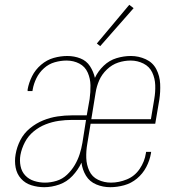

<svg xmlns="http://www.w3.org/2000/svg" viewBox="-20 -771 760 799"><path d="M164 8Q195 8 226.5 -3Q258 -14 281.5 -39Q305 -64 319 -94Q323 -64 338 -39.5Q353 -15 380.5 -3.5Q408 8 439 8Q467 8 496.5 0Q526 -8 550 -28Q574 -48 588.5 -75.5Q603 -103 608 -132L609 -139H588Q588 -136 587 -133Q582 -99 561.5 -68.5Q541 -38 508 -24.5Q475 -11 442 -11Q413 -11 388 -23Q363 -35 351.5 -60Q340 -85 339 -113.5Q338 -142 343 -171L357 -256H626L643 -356Q648 -389 646.5 -422Q645 -455 630.5 -483Q616 -511 586.5 -524.5Q557 -538 525 -538Q525 -538 525 -538Q525 -538 525 -538H524Q495 -538 465 -529Q435 -520 411.5 -497.5Q388 -475 375 -447Q369 -473 354.5 -495.5Q340 -518 314.5 -528Q289 -538 260 -538Q232 -538 203.5 -530Q175 -522 151 -501.5Q127 -481 113.5 -454Q100 -427 95 -399Q95 -395 95 -392H115Q116 -395 116 -398Q120 -422 131.5 -445.5Q143 -469 163 -487Q183 -505 208 -512Q233 -519 257 -519Q286 -519 310 -506.5Q334 -494 345 -469Q356 -444 356.5 -416Q357 -388 353 -359L341 -291H280Q250 -291 219.5 -286.5Q189 -282 159.5 -270Q130 -258 104.5 -237Q79 -216 64.5 -187.5Q50 -159 45 -129Q40 -101 45 -74Q50 -47 67.5 -27.5Q85 -8 111 0Q137 8 164 8ZM360 -275 378 -386Q382 -412 393 -437Q404 -462 425 -482Q446 -502 471.5 -510.5Q497 -519 524 -519Q552 -519 577 -506.5Q602 -494 613.5 -469.5Q625 -445 626 -416.5Q627 -388 622 -359L608 -275ZM167 -11Q144 -11 122 -18Q100 -25 85 -41Q70 -57 65.5 -80Q61 -103 65 -126Q70 -153 83.5 -179Q97 -205 120 -224Q143 -243 170 -253.5Q197 -264 224.5 -268Q252 -272 280 -272H338L323 -177Q319 -153 311.5 -129.5Q304 -106 291 -84Q278 -62 259 -44Q240 -26 215.5 -18.5Q191 -11 167 -11ZM397 -579 536 -737 518 -751 383 -590Z"/></svg>

Font: Iosevka Sparkle Thin
Style: Italic
Weight: 100
Italic angle: -9°
Designer: Belleve Invis
Foundry: Belleve Invis
Version: Version 4.5.0; ttfautohint (v1.8.3)